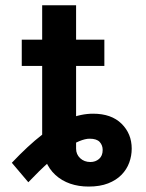

<svg xmlns="http://www.w3.org/2000/svg" viewBox="-20 -696 555 728"><path d="M139.9 -676.1H268.5V-132.1Q268.5 -110.8 283.9 -96.2Q299.4 -81.7 322.8 -81.7Q342 -81.7 355.6 -93.4Q369.3 -105.1 369.3 -127.5Q369.3 -145.2 358 -157.7Q346.6 -170.1 319.6 -170.1Q303.6 -170.1 280.9 -160.9Q258.2 -151.6 229.2 -131.9Q200.3 -112.2 165 -80.8Q129.6 -49.4 87.4 -5L24.9 -78.8Q86.3 -143.8 139.2 -184.8Q192.1 -225.9 239.9 -245.4Q287.6 -264.9 333.1 -264.9Q402.3 -264.9 440.9 -226.9Q479.4 -188.9 479.4 -132.5Q479.4 -105.1 470 -79.4Q460.6 -53.6 440.7 -33.2Q420.8 -12.8 389.9 -0.7Q359 11.4 316.1 11.4Q278.1 11.4 246.1 0.4Q214.1 -10.7 190.2 -32.5Q166.2 -54.3 153.1 -86.5Q139.9 -118.6 139.9 -160.2ZM375.7 -545.5V-446H62.5V-545.5Z"/></svg>

Font: InterMG SemiBold
Style: Regular
Weight: 600
Designer: Rasmus Andersson
Foundry: rsms
Version: Version 3.019;December 26, 2023;FontCreator 15.0.0.2955 64-b